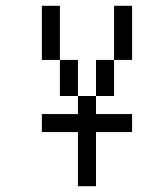

<svg xmlns="http://www.w3.org/2000/svg" viewBox="-20 -520 540 665"><path d="M437.5 -62.5V-125H312.5V-187.5H250V-125H125V-62.5H250V125H312.5V-62.5ZM250 -187.5Q250 -187.5 250 -312.5H187.5Q187.5 -312.5 187.5 -187.5ZM312.5 -187.5H375Q375 -187.5 375 -312.5H312.5Q312.5 -312.5 312.5 -187.5ZM187.5 -312.5V-500H125V-312.5ZM375 -312.5H437.5V-500H375Z"/></svg>

Font: BFUnifontExMono
Style: Regular
Weight: 500
Version: Version 15.0.06